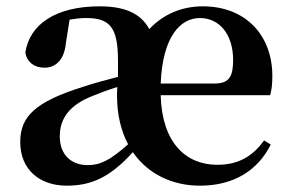

<svg xmlns="http://www.w3.org/2000/svg" viewBox="-20 -571 920 607"><path d="M257 -49C207 -49 169 -80 169 -140C169 -197 200 -240 276 -269C295 -277 322 -287 351 -296C350 -287 350 -278 350 -268C350 -208 363 -156 385 -115C326 -62 295 -49 257 -49ZM488 -307C494 -455 550 -514 612 -514C674 -514 717 -462 717 -381C717 -330 705 -307 659 -307ZM834 -270C839 -287 841 -306 841 -331C841 -458 758 -551 621 -551C555 -551 496 -526 452 -479C425 -529 374 -551 295 -551C156 -551 73 -494 60 -404C66 -374 88 -357 121 -357C154 -357 183 -380 188 -433L200 -509C218 -512 235 -514 252 -514C326 -514 353 -486 353 -380V-328C314 -318 274 -307 244 -297C90 -249 44 -202 44 -122C44 -35 105 16 191 16C267 16 327 -9 400 -90C448 -20 526 16 612 16C719 16 795 -32 836 -114L815 -127C781 -80 737 -50 667 -50C568 -50 492 -119 488 -270Z"/></svg>

Font: Noto Serif CJK JP
Style: Bold
Weight: 700
Designer: Ryoko NISHIZUKA 西塚涼子 (kana & ideographs); Frank Grießhammer (Latin, Greek & Cyrillic); Wenlong ZHANG 张文龙 (bopomofo); San
Foundry: Adobe Systems Incorporated
Version: Version 1.000;PS 1;hotconv 16.6.53;makeotf.lib2.5.65590